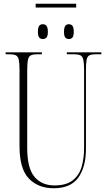

<svg xmlns="http://www.w3.org/2000/svg" viewBox="-20 -993 571 1023"><path d="M170 -953V-973H386V-953ZM208 -785Q196 -785 189 -793Q182 -801 182 -823Q182 -847 189 -855.5Q196 -864 208 -864Q220 -864 227.5 -855.5Q235 -847 235 -823Q235 -801 227.5 -793Q220 -785 208 -785ZM347 -785Q335 -785 328 -793Q321 -801 321 -823Q321 -847 328 -855.5Q335 -864 347 -864Q359 -864 366 -855.5Q373 -847 373 -823Q373 -801 366 -793Q359 -785 347 -785ZM266 10Q184 10 134 -41.5Q84 -93 84 -214V-621Q84 -657 80 -675Q76 -693 64 -698.5Q52 -704 28 -704H10V-714H203V-704H180Q157 -704 145 -698.5Q133 -693 129 -674.5Q125 -656 125 -618V-205Q125 -96 164 -50.5Q203 -5 270 -5Q332 -5 366.5 -31.5Q401 -58 414.5 -103Q428 -148 428 -204V-620Q428 -656 424 -674.5Q420 -693 408 -698.5Q396 -704 372 -704H336V-714H520V-704H492Q469 -704 457 -698.5Q445 -693 441.5 -674.5Q438 -656 438 -619V-201Q438 -104 397.5 -47Q357 10 266 10Z"/></svg>

Font: Noto Serif Display ExtraCondensed ExtraLight
Style: Regular
Weight: 200
Width: 2
Designer: Monotype Design Team
Foundry: Monotype Imaging Inc.
Version: Version 2.009